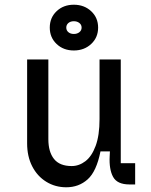

<svg xmlns="http://www.w3.org/2000/svg" viewBox="-20 -782 640 814"><path d="M95 -174V-530H185V-192Q185 -138 209 -108Q233 -78 284 -78Q315 -78 342 -98.5Q369 -119 385.5 -163.5Q402 -208 402 -277V-530H492V-90H553V0H529Q477 0 459.5 -32Q442 -64 445 -120L446 -140H406Q389 -55 351.5 -21.5Q314 12 261 12Q214 12 176 -11.5Q138 -35 116.5 -77Q95 -119 95 -174ZM293 -762Q337 -762 366.5 -734.5Q396 -707 396 -665Q396 -623 366.5 -595.5Q337 -568 293 -568Q249 -568 220 -595.5Q191 -623 191 -665Q191 -707 220 -734.5Q249 -762 293 -762ZM293 -638Q307 -638 316.5 -645.5Q326 -653 326 -665Q326 -677 316.5 -684.5Q307 -692 293 -692Q279 -692 270 -684.5Q261 -677 261 -665Q261 -653 270 -645.5Q279 -638 293 -638Z"/></svg>

Font: Fliege Mono Thin
Style: Regular
Weight: 100
Version: Version 0.020;Glyphs 3.3 (3306)